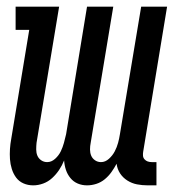

<svg xmlns="http://www.w3.org/2000/svg" viewBox="-20 -550 540 578"><path d="M80 8Q64 8 50.5 2Q37 -4 28.5 -15.5Q20 -27 15.5 -41.5Q11 -56 10 -71Q9 -86 10 -101.5Q11 -117 14 -133L68 -460H27V-530H158L90 -120Q89 -110 89 -100Q89 -90 92.5 -81.5Q96 -73 104 -67.5Q112 -62 122 -62Q135 -62 146 -72Q157 -82 163 -94.5Q169 -107 172.5 -120Q176 -133 179 -146L242 -530H321L253 -120Q251 -110 251 -100Q251 -90 254.5 -81.5Q258 -73 266 -67.5Q274 -62 284 -62Q297 -62 308 -72Q319 -82 325.5 -94.5Q332 -107 335.5 -120Q339 -133 341 -146L405 -530H483L411 -93Q410 -87 410.5 -81Q411 -75 415 -70.5Q419 -66 424.5 -64Q430 -62 437 -62H451V8H425Q408 8 392.5 5Q377 2 363.5 -6.5Q350 -15 341.5 -28Q333 -41 331 -57Q324 -44 315.5 -32Q307 -20 295.5 -10.5Q284 -1 270 3.5Q256 8 242 8Q242 8 242 8Q242 8 242 8Q227 8 214 2.5Q201 -3 192 -14Q183 -25 178.5 -38.5Q174 -52 173 -67Q167 -52 158 -38.5Q149 -25 137 -14Q125 -3 110 2.5Q95 8 80 8Q80 8 80 8Q80 8 80 8Z"/></svg>

Font: Iosevka Slab
Style: Italic
Weight: 400
Italic angle: -9°
Monospace: yes
Designer: Belleve Invis
Foundry: Belleve Invis
Version: Version 11.1.0; ttfautohint (v1.8.3)